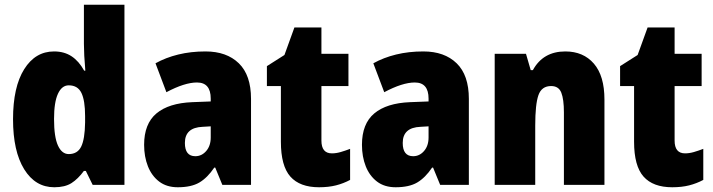

<svg xmlns="http://www.w3.org/2000/svg" viewBox="-20 -873 3009 810"><path d="M209 -83Q129 -83 82 -159Q35 -235 35 -370Q35 -506 82 -581Q129 -656 208 -656Q251 -656 282 -635.5Q313 -615 335 -575H340Q337 -608 335.5 -637.5Q334 -667 334 -688V-853H505V-93H371L342 -152H334Q309 -118 281.5 -100.5Q254 -83 209 -83ZM270 -223Q307 -223 322.5 -254.5Q338 -286 339 -356V-383Q339 -449 323.5 -481Q308 -513 270 -513Q241 -513 224.5 -477.5Q208 -442 208 -371Q208 -295 224.5 -259Q241 -223 270 -223Z M847 -656Q936 -656 987.5 -606Q1039 -556 1039 -456V-93H918L888 -166H884Q855 -123 821 -103Q787 -83 730 -83Q683 -83 651.5 -107Q620 -131 604 -171.5Q588 -212 588 -262Q588 -351 640 -394.5Q692 -438 791 -442L869 -445V-457Q869 -525 811 -525Q759 -525 682 -484L636 -606Q679 -630 732 -643Q785 -656 847 -656ZM835 -338Q760 -335 760 -270Q760 -214 804 -214Q831 -214 850 -236Q869 -258 869 -293V-340Z M1380 -226Q1398 -226 1417 -231.5Q1436 -237 1457 -245V-114Q1429 -99 1397.5 -91Q1366 -83 1326 -83Q1245 -83 1205 -128Q1165 -173 1165 -275V-510H1106V-594L1180 -641L1222 -757H1336V-646H1450V-510H1336V-280Q1336 -226 1380 -226Z M1766 -656Q1855 -656 1906.5 -606Q1958 -556 1958 -456V-93H1837L1807 -166H1803Q1774 -123 1740 -103Q1706 -83 1649 -83Q1602 -83 1570.5 -107Q1539 -131 1523 -171.5Q1507 -212 1507 -262Q1507 -351 1559 -394.5Q1611 -438 1710 -442L1788 -445V-457Q1788 -525 1730 -525Q1678 -525 1601 -484L1555 -606Q1598 -630 1651 -643Q1704 -656 1766 -656ZM1754 -338Q1679 -335 1679 -270Q1679 -214 1723 -214Q1750 -214 1769 -236Q1788 -258 1788 -293V-340Z M2365 -656Q2441 -656 2485.5 -604.5Q2530 -553 2530 -453V-93H2359V-399Q2359 -454 2348 -482Q2337 -510 2305 -510Q2265 -510 2251.5 -471.5Q2238 -433 2238 -343V-93H2067V-646H2199L2219 -577H2228Q2271 -656 2365 -656Z M2870 -226Q2888 -226 2907 -231.5Q2926 -237 2947 -245V-114Q2919 -99 2887.5 -91Q2856 -83 2816 -83Q2735 -83 2695 -128Q2655 -173 2655 -275V-510H2596V-594L2670 -641L2712 -757H2826V-646H2940V-510H2826V-280Q2826 -226 2870 -226Z"/></svg>

Font: Noto Sans Kannada UI Condensed Black
Style: Regular
Weight: 900
Width: 3
Designer: Jelle Bosma - Monotype Design Team
Foundry: Monotype Imaging Inc.
Version: Version 2.005; ttfautohint (v1.8.4.7-5d5b)